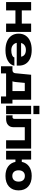

<svg xmlns="http://www.w3.org/2000/svg" viewBox="1554 -2286 838 3987"><g transform="rotate(90 1973.5 -293.0)"><path d="M23 0V-520H196V-326H470V-520H643V0H470V-194H196V0Z M1023 13Q916 13 838.5 -20Q761 -53 720 -114.5Q679 -176 679 -260Q679 -344 719.5 -405.5Q760 -467 836.5 -499.5Q913 -532 1018 -532Q1119 -532 1192 -500.5Q1265 -469 1304 -409.5Q1343 -350 1343 -269V-221H870Q881 -168 921.5 -138Q962 -108 1026 -108Q1087 -108 1126.5 -125.5Q1166 -143 1173 -172H1346Q1329 -86 1242.5 -36.5Q1156 13 1023 13ZM1158 -312Q1150 -359 1113.5 -385Q1077 -411 1018 -411Q961 -411 923.5 -385Q886 -359 873 -311Z M2052 -132H2131V106H1983V0H1505V106H1357V-132H1436Q1464 -132 1481.5 -148Q1499 -164 1501 -192L1533 -520H2052ZM1871 -132V-388H1702L1683 -193Q1678 -155 1669 -132Z M2350 0H2177V-520H2350ZM2351 -692V-567H2178V-692Z M3066 0H2893V-388H2622V-155Q2622 -82 2576.5 -41Q2531 0 2449 0Q2414 0 2376 -2V-135Q2402 -133 2413 -133Q2430 -133 2439.5 -144.5Q2449 -156 2449 -176V-520H3066Z M3112 0V-520H3294V-326H3342Q3362 -424 3438 -478Q3514 -532 3634 -532Q3774 -532 3854 -459.5Q3934 -387 3934 -259Q3934 -132 3854 -59.5Q3774 13 3634 13Q3514 13 3438 -41.5Q3362 -96 3342 -194H3294V0ZM3634 -129Q3689 -129 3720.5 -164Q3752 -199 3752 -259Q3752 -321 3720.5 -355.5Q3689 -390 3634 -390Q3579 -390 3548 -355Q3517 -320 3517 -259Q3517 -199 3548 -164Q3579 -129 3634 -129Z"/></g></svg>

Font: Non Bureau Extended
Style: Bold
Weight: 700
Width: 7
Designer: Jona Saucedo
Foundry: Non Foundry
Version: Version 1.000; ttfautohint (v1.8.4)